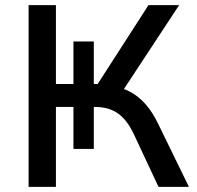

<svg xmlns="http://www.w3.org/2000/svg" viewBox="-20 -725 765 745"><path d="M91 0V-705H197V-399H265V-564H344V-399H359L556 -705H675L450 -363L413 -391Q453 -386 485.5 -368.5Q518 -351 544.5 -321Q571 -291 592 -248L713 0H595L499 -205Q473 -260 437.5 -285Q402 -310 349 -310H330L344 -321V-147H265V-310H197V0Z"/></svg>

Font: NunitoSans_10ptSemiBold
Style: Regular
Weight: 600
Designer: Vernon Adams
Foundry: Vernon Adams
Version: Version 3.101;gftools[0.9.27]